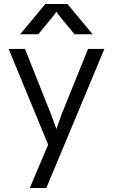

<svg xmlns="http://www.w3.org/2000/svg" viewBox="-20 -713 560 953"><path d="M210 220H128L219 5L23 -470H104L232 -149L275 -32H246L287 -149L417 -470H498ZM315 -693 440 -543H350L279 -629L237 -686H283L241 -629L170 -543H80L205 -693Z"/></svg>

Font: Kreadon
Style: Regular
Weight: 400
Designer: kohakuno
Foundry: StudioGnu
Version: Version 1.000;Glyphs 3.1.2 (3151)